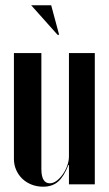

<svg xmlns="http://www.w3.org/2000/svg" viewBox="-20 -695 411 724"><path d="M238 -72.8H240V-42.8V0H337.5V-495H240V-105.5Q240 -88 233.5 -70.1Q227 -52.2 216.6 -37.5Q206.2 -22.8 193.4 -13.2Q180.5 -3.8 167.8 -3.8Q152.2 -3.8 144.1 -17.1Q136 -30.5 136 -57.8V-495H32.5V-95.2Q32.5 -73.5 41 -54.2Q49.5 -35 64.2 -20.9Q79 -6.8 99.2 1.1Q119.5 9 142.5 9Q177.2 9 199.2 -10.2Q221.2 -29.5 238 -72.8ZM197 -563.8 97.5 -675.2H173L203 -563.8Z"/></svg>

Font: Moniqa Black
Style: Regular
Weight: 900
Designer: Rajesh Rajput
Foundry: Rajesh Rajput
Version: Version 1.000